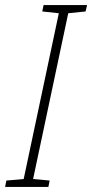

<svg xmlns="http://www.w3.org/2000/svg" viewBox="-39 -734 362 754"><path d="M-19 0H151L156 -25L91 -31L229 -682L297 -689L303 -714H132L127 -689L192 -682L54 -31L-14 -25Z"/></svg>

Font: Noto Sans SemiCondensed ExtraLight
Style: Italic
Weight: 200
Width: 4
Italic angle: -12°
Designer: Monotype Design Team
Foundry: Monotype Imaging Inc.
Version: Version 2.013